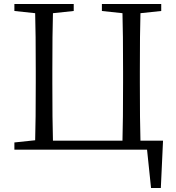

<svg xmlns="http://www.w3.org/2000/svg" viewBox="-20 -749 879 961"><path d="M736 192 716 0H52V-36L156 -47Q159 -143 159 -337V-392Q159 -588 156 -683L52 -694V-729H349V-694L245 -683Q242 -587 242 -392V-337Q242 -141 245 -45H593Q596 -142 596 -337V-392Q596 -588 593 -683L490 -694V-729H787V-694L683 -683Q680 -587 680 -392V-337Q680 -141 683 -45H796L785 192Z"/></svg>

Font: GenRyuMin TW R
Style: Regular
Weight: 400
Version: Version 1.501;PS 1;hotconv 16.6.51;makeotf.lib2.5.65220